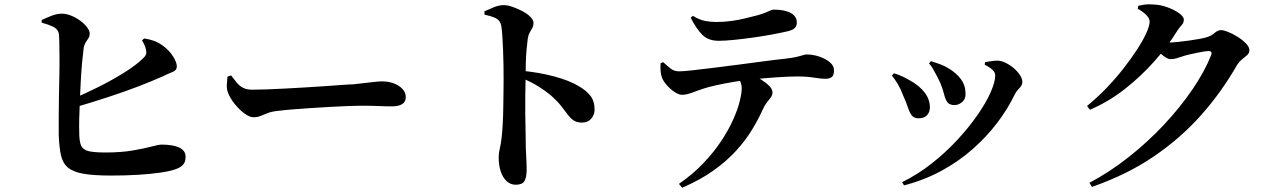

<svg xmlns="http://www.w3.org/2000/svg" viewBox="-20 -814 6000 899"><path d="M501 8Q419 8 370.5 -0.5Q322 -9 297.5 -30Q273 -51 265 -89Q257 -127 255 -183Q255 -219 255 -266Q255 -313 256 -364Q257 -415 258 -464.5Q259 -514 258.5 -555.5Q258 -597 257.5 -625.5Q257 -654 254 -662Q249 -679 228.5 -689Q208 -699 175 -708V-720Q193 -729 219.5 -739.5Q246 -750 268 -750Q291 -750 314 -740.5Q337 -731 356.5 -716.5Q376 -702 388 -686Q400 -670 400 -657Q400 -644 394 -635Q388 -626 381.5 -616Q375 -606 372 -591Q369 -567 365 -527Q361 -487 358.5 -440Q356 -393 354 -346Q352 -299 351 -259.5Q350 -220 351 -195Q351 -153 359.5 -133Q368 -113 394 -106.5Q420 -100 474 -100Q547 -100 602 -109.5Q657 -119 690.5 -128Q724 -137 734 -137Q790 -137 819.5 -123Q849 -109 849 -80Q849 -54 835.5 -41Q822 -28 800 -21Q774 -12 729 -5.5Q684 1 626 4.5Q568 8 501 8ZM310 -347Q376 -374 441.5 -407Q507 -440 561.5 -474Q616 -508 648 -539Q660 -550 663.5 -559Q667 -568 663 -584Q660 -596 654.5 -607.5Q649 -619 645 -625L655 -634Q681 -630 700.5 -623Q720 -616 740 -602Q772 -579 790 -550.5Q808 -522 808 -503Q808 -485 789 -477.5Q770 -470 741 -456Q694 -435 630.5 -410.5Q567 -386 489.5 -360.5Q412 -335 323 -309Z M1167 -265Q1148 -265 1123.5 -283.5Q1099 -302 1078 -328.5Q1057 -355 1048 -379Q1041 -396 1042 -416.5Q1043 -437 1045 -455L1062 -461Q1077 -441 1089.5 -426Q1102 -411 1119 -402.5Q1136 -394 1162 -394Q1189 -394 1229.5 -395.5Q1270 -397 1318 -399.5Q1366 -402 1414.5 -405Q1463 -408 1507 -411Q1551 -414 1583.5 -416.5Q1616 -419 1632 -419Q1682 -424 1716 -428.5Q1750 -433 1768 -433Q1799 -433 1824 -423.5Q1849 -414 1864.5 -397.5Q1880 -381 1880 -359Q1880 -337 1863 -326.5Q1846 -316 1814 -316Q1785 -316 1753.5 -317.5Q1722 -319 1669 -319Q1646 -319 1608.5 -317.5Q1571 -316 1526 -313.5Q1481 -311 1436 -308Q1391 -305 1353 -302Q1315 -299 1292 -296Q1256 -293 1236 -285.5Q1216 -278 1201 -271.5Q1186 -265 1167 -265Z M2395 51Q2370 51 2352 34Q2334 17 2324.5 -11.5Q2315 -40 2315 -77Q2315 -97 2320 -117.5Q2325 -138 2329 -171Q2332 -199 2334 -235.5Q2336 -272 2336.5 -311Q2337 -350 2337.5 -384Q2338 -418 2338 -440Q2338 -472 2337.5 -508.5Q2337 -545 2335.5 -581Q2334 -617 2332 -647Q2330 -677 2327 -694Q2322 -719 2301 -729Q2280 -739 2249 -745L2248 -761Q2270 -771 2293.5 -780.5Q2317 -790 2339 -790Q2357 -790 2381 -781.5Q2405 -773 2427.5 -761Q2450 -749 2464 -734.5Q2478 -720 2478 -708Q2478 -693 2472.5 -683Q2467 -673 2460.5 -662Q2454 -651 2451 -632Q2448 -610 2445.5 -581Q2443 -552 2442 -519Q2441 -486 2441 -451Q2440 -411 2439.5 -367Q2439 -323 2439.5 -279Q2440 -235 2441 -195Q2442 -155 2442 -121Q2444 -83 2445 -57.5Q2446 -32 2446 -22Q2446 17 2435.5 34Q2425 51 2395 51ZM2706 -240Q2682 -240 2667 -249.5Q2652 -259 2639 -276.5Q2626 -294 2608 -317Q2590 -340 2561 -366Q2535 -388 2501.5 -409Q2468 -430 2418 -451V-483Q2500 -476 2573.5 -456.5Q2647 -437 2691 -410Q2724 -391 2744 -366Q2764 -341 2764 -301Q2764 -277 2748.5 -258.5Q2733 -240 2706 -240Z M3159 47Q3224 2 3273 -49.5Q3322 -101 3356.5 -153Q3391 -205 3412.5 -253Q3434 -301 3443.5 -339.5Q3453 -378 3453 -401Q3453 -416 3446.5 -432Q3440 -448 3423 -463L3490 -473Q3519 -457 3543.5 -441.5Q3568 -426 3582.5 -411Q3597 -396 3597 -381Q3597 -369 3589.5 -358.5Q3582 -348 3571 -334.5Q3560 -321 3549 -296Q3530 -254 3500.5 -205.5Q3471 -157 3427 -108.5Q3383 -60 3320.5 -15.5Q3258 29 3174 65ZM3175 -370Q3158 -370 3138 -383.5Q3118 -397 3101.5 -416Q3085 -435 3079 -452Q3074 -466 3073 -483Q3072 -500 3073 -518L3085 -523Q3105 -505 3121 -492.5Q3137 -480 3160 -480Q3180 -480 3224 -485Q3268 -490 3325 -497Q3382 -504 3443 -512Q3504 -520 3560 -527.5Q3616 -535 3656 -539Q3690 -543 3709.5 -547.5Q3729 -552 3739.5 -555.5Q3750 -559 3755 -559Q3787 -559 3816.5 -549Q3846 -539 3865.5 -522.5Q3885 -506 3885 -486Q3885 -461 3874.5 -453Q3864 -445 3843 -445Q3826 -445 3791.5 -450.5Q3757 -456 3713 -456Q3673 -456 3616 -452Q3559 -448 3497 -442Q3459 -438 3414.5 -430.5Q3370 -423 3332 -414.5Q3294 -406 3274 -399Q3249 -391 3223 -381Q3197 -371 3175 -370ZM3345 -623Q3297 -623 3269 -650.5Q3241 -678 3214 -731L3224 -740Q3255 -721 3281.5 -716Q3308 -711 3333 -711Q3370 -711 3406 -716Q3442 -721 3473 -729Q3504 -737 3525 -742Q3550 -749 3564.5 -755Q3579 -761 3587.5 -765Q3596 -769 3603 -769Q3653 -769 3682 -753.5Q3711 -738 3711 -708Q3711 -694 3702.5 -684Q3694 -674 3670 -668Q3640 -661 3597.5 -653Q3555 -645 3508.5 -638.5Q3462 -632 3419 -627.5Q3376 -623 3345 -623Z M4204 39Q4277 3 4342.5 -48.5Q4408 -100 4462.5 -159Q4517 -218 4557 -275.5Q4597 -333 4618.5 -382Q4640 -431 4640 -461Q4640 -475 4626.5 -487.5Q4613 -500 4591 -511L4592 -523Q4604 -525 4620 -527.5Q4636 -530 4649 -530Q4668 -530 4688.5 -520Q4709 -510 4727 -494.5Q4745 -479 4756 -462Q4767 -445 4767 -430Q4767 -415 4752.5 -400.5Q4738 -386 4730 -369Q4698 -303 4649 -238.5Q4600 -174 4535 -116.5Q4470 -59 4389.5 -15Q4309 29 4213 54ZM4281 -260Q4259 -260 4248.5 -274.5Q4238 -289 4230.5 -312.5Q4223 -336 4210 -364Q4198 -396 4184.5 -419Q4171 -442 4156 -460L4166 -471Q4189 -464 4209.5 -454Q4230 -444 4243 -436Q4286 -412 4310 -380Q4334 -348 4334 -311Q4334 -289 4320.5 -274.5Q4307 -260 4281 -260ZM4449 -322Q4426 -322 4416 -335.5Q4406 -349 4400.5 -372.5Q4395 -396 4383 -425Q4377 -439 4367.5 -457Q4358 -475 4348.5 -491.5Q4339 -508 4330 -517L4339 -528Q4363 -520 4382.5 -513Q4402 -506 4423 -493Q4458 -472 4479.5 -443Q4501 -414 4501 -374Q4501 -349 4484.5 -335.5Q4468 -322 4449 -322Z M5081 42Q5177 -9 5265.5 -79Q5354 -149 5429.5 -229.5Q5505 -310 5562.5 -394Q5620 -478 5651 -556Q5658 -575 5639 -575Q5631 -575 5615.5 -572.5Q5600 -570 5581 -566Q5562 -562 5545 -558Q5528 -554 5517 -550Q5501 -545 5488.5 -541Q5476 -537 5461 -537Q5448 -537 5429.5 -551Q5411 -565 5390 -582L5409 -618Q5425 -616 5435.5 -615.5Q5446 -615 5456 -615Q5469 -615 5494 -617.5Q5519 -620 5547.5 -624Q5576 -628 5600 -632.5Q5624 -637 5634 -641Q5653 -647 5667.5 -660Q5682 -673 5698 -673Q5709 -673 5730.5 -664.5Q5752 -656 5775 -641.5Q5798 -627 5814 -610.5Q5830 -594 5830 -579Q5830 -565 5819 -555.5Q5808 -546 5795.5 -536Q5783 -526 5773 -511Q5700 -383 5604 -275Q5508 -167 5382.5 -81.5Q5257 4 5093 61ZM5070 -318Q5119 -358 5162.5 -403.5Q5206 -449 5242.5 -496Q5279 -543 5306 -585Q5333 -627 5348 -660.5Q5363 -694 5363 -713Q5363 -728 5347 -744Q5331 -760 5307 -773L5310 -787Q5324 -790 5339.5 -792.5Q5355 -795 5380 -793Q5413 -792 5446 -780Q5479 -768 5501 -752Q5523 -736 5523 -723Q5523 -707 5514.5 -698.5Q5506 -690 5493 -671Q5449 -599 5386 -528Q5323 -457 5246.5 -397Q5170 -337 5083 -300Z"/></svg>

Font: Noto Serif TC
Style: Bold
Weight: 700
Designer: Ryoko NISHIZUKA 西塚涼子 (kana & ideographs); Frank Grießhammer (Latin, Greek & Cyrillic); Wenlong ZHANG 张文龙 (bopomofo); San
Foundry: Adobe
Version: Version 2.002-H1;hotconv 1.1.0;makeotfexe 2.6.0